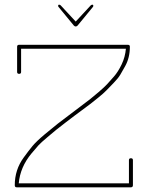

<svg xmlns="http://www.w3.org/2000/svg" viewBox="-20 -799 630 819"><path d="M51 0Q43 0 43 -9Q43 -75 81 -127Q102 -156 118.5 -176Q135 -196 172 -227Q209 -258 226.5 -271.5Q244 -285 270 -304.5Q296 -324 325.5 -346.5Q355 -369 365.5 -377Q376 -385 401 -406.5Q426 -428 437 -440Q448 -452 466 -472.5Q484 -493 499 -524.5Q514 -556 517 -591H70V-492Q70 -484 61.5 -484Q53 -484 53 -492V-600Q53 -608 62 -608H525Q534 -608 534 -600Q534 -553 514 -517Q503 -497 493.5 -481Q484 -465 465 -445.5Q446 -426 434 -413.5Q422 -401 398.5 -382Q375 -363 364.5 -355Q354 -347 329 -328.5Q304 -310 298 -305.5Q292 -301 260.5 -277Q229 -253 219.5 -245Q210 -237 182.5 -214Q155 -191 144 -179Q133 -167 114 -144Q66 -86 60 -17H530V-116Q530 -124 538.5 -124Q547 -124 547 -116V-9Q547 0 538 0ZM367 -776Q370 -779 374 -779Q378 -779 378 -774Q378 -771 376 -769L311 -690Q307 -686 303 -686Q299 -686 295 -690L230 -769Q228 -771 228 -774Q228 -779 232 -779Q236 -779 239 -776L303 -707Z"/></svg>

Font: Flamenco Light
Style: Regular
Weight: 300
Designer: Luciano Vergara
Foundry: Luciano Vergara
Version: Version 1.003